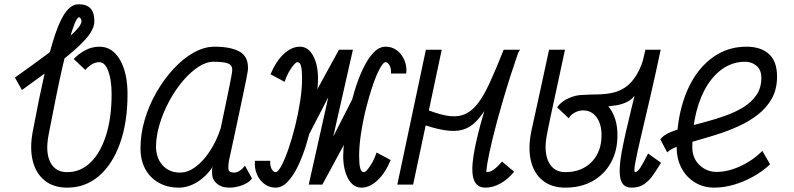

<svg xmlns="http://www.w3.org/2000/svg" viewBox="-20 -846 3640 880"><path d="M288 14Q225.5 14 185 -18.5Q144.5 -51 130.2 -108.2Q116 -165.5 129.5 -240Q159 -397 184.2 -508.5Q209.5 -620 233.5 -690.2Q257.5 -760.5 283.5 -793.5Q309.5 -826.5 341 -826.5Q376 -826.5 394.2 -808Q412.5 -789.5 412.5 -748Q412.5 -724 395.2 -696.5Q378 -669 339.5 -633Q301 -597 237.5 -548.5Q174 -500 80.5 -433.5L48.5 -490.5Q156 -567 223.2 -618Q290.5 -669 322 -700.2Q353.5 -731.5 353.5 -748.5Q353.5 -755 350.2 -760.8Q347 -766.5 342 -766.5Q334 -766.5 322.5 -738.8Q311 -711 297 -660.8Q283 -610.5 267.2 -542.8Q251.5 -475 235.5 -394.8Q219.5 -314.5 202.5 -227Q187.5 -148 210.5 -102.5Q233.5 -57 288 -57Q349 -57 394.8 -101.2Q440.5 -145.5 466 -225.8Q491.5 -306 491.5 -414.5Q491.5 -480 476.2 -520.5Q461 -561 435.5 -561Q417 -561 401 -551.2Q385 -541.5 371 -525.5L318 -575.5Q342 -601 372.2 -616.5Q402.5 -632 435.5 -632Q495 -632 529.8 -572Q564.5 -512 564.5 -414.5Q564.5 -285.5 530 -189Q495.5 -92.5 433.5 -39.2Q371.5 14 288 14Z M1102.5 -87 1135 -28Q1121.5 -9 1091.5 2.5Q1061.5 14 1031 14Q996 14 974.5 -4Q953 -22 952 -49Q951.5 -58 952 -67.8Q952.5 -77.5 955 -81.5Q926 -37.5 884.2 -11.8Q842.5 14 800 14Q747 14 707 -8.8Q667 -31.5 645.2 -72.5Q623.5 -113.5 624 -168Q624 -232 643.5 -298Q663 -364 697.5 -423.8Q732 -483.5 775.5 -530.5Q819 -577.5 867.5 -604.8Q916 -632 963 -632Q1036 -632 1076.2 -610.5Q1116.5 -589 1116.5 -536Q1117 -531.5 1115.5 -520Q1114 -508.5 1108.8 -483.2Q1103.5 -458 1094 -411.5Q1084.5 -365 1068.5 -290.8Q1052.5 -216.5 1029 -107.5Q1025 -82 1027.5 -68.5Q1030 -55 1054 -55Q1066 -55 1079.2 -63.8Q1092.5 -72.5 1102.5 -87ZM805 -55Q841 -55 876.5 -81.2Q912 -107.5 942.2 -153.8Q972.5 -200 991.5 -258Q1014.5 -367 1029.2 -438.8Q1044 -510.5 1044.5 -526.5Q1044 -548 1024.5 -555.5Q1005 -563 958 -563Q925 -563 888.8 -539.2Q852.5 -515.5 818 -474.8Q783.5 -434 756 -383.2Q728.5 -332.5 712 -278.2Q695.5 -224 695 -173Q696 -120 726.2 -87.5Q756.5 -55 805 -55Z M1395 0 1600 -401.5 1660 -374 1457.5 0H1395L1533.5 -618H1597.5L1392 -221.5L1331.5 -249L1533.5 -618H1597.5L1457.5 0ZM1243 14Q1214 14 1191.2 -3.2Q1168.5 -20.5 1157 -48.5Q1145.5 -76.5 1148.5 -109H1218.5Q1217 -85.5 1225.2 -71.2Q1233.5 -57 1243 -57Q1254 -57 1269.8 -86.2Q1285.5 -115.5 1302 -163.2Q1318.5 -211 1332.8 -268.2Q1347 -325.5 1355.8 -382.8Q1364.5 -440 1364.5 -486.5Q1364.5 -524.5 1359.8 -542.8Q1355 -561 1342.5 -561Q1337 -561 1326.2 -548.8Q1315.5 -536.5 1304 -516.2Q1292.5 -496 1284.5 -471L1220 -505.5Q1245 -566 1281 -599Q1317 -632 1354 -632Q1393 -632 1415.2 -590.5Q1437.5 -549 1437.5 -486.5Q1437.5 -454.5 1431.2 -405.5Q1425 -356.5 1413.5 -300Q1402 -243.5 1385.2 -188.2Q1368.5 -133 1346.8 -87Q1325 -41 1299 -13.5Q1273 14 1243 14ZM1636.5 14Q1598 14 1575.5 -27.5Q1553 -69 1553 -131.5Q1553 -164 1559.2 -212.8Q1565.5 -261.5 1577 -318Q1588.5 -374.5 1605.2 -429.8Q1622 -485 1643.8 -531Q1665.5 -577 1691.8 -604.5Q1718 -632 1747.5 -632Q1777.5 -632 1799.8 -614.8Q1822 -597.5 1833.8 -569.5Q1845.5 -541.5 1842 -509H1772Q1773.5 -532.5 1765.2 -546.8Q1757 -561 1747.5 -561Q1736.5 -561 1720.8 -531.8Q1705 -502.5 1688.5 -454.8Q1672 -407 1657.8 -349.8Q1643.5 -292.5 1634.8 -235.2Q1626 -178 1626 -131.5Q1626 -94.5 1630.8 -75.8Q1635.5 -57 1648 -57Q1654 -57 1664.5 -69.2Q1675 -81.5 1686.8 -102.2Q1698.5 -123 1706 -147L1770.5 -112.5Q1746 -53 1710.2 -19.5Q1674.5 14 1636.5 14Z M1873.5 0H1801L1932 -618H2004.5ZM2281 -105.5 2336.5 -59Q2307 -23 2272.8 -4.5Q2238.5 14 2205.5 14Q2164.5 14 2151.5 -23Q2138.5 -60 2151 -137.2Q2163.5 -214.5 2198.8 -334Q2234 -453.5 2288 -618H2363.5Q2312 -536 2277 -471.5Q2242 -407 2215 -361.2Q2188 -315.5 2160.8 -288Q2133.5 -260.5 2099 -251Q2064.5 -241.5 2014.5 -249.8Q1964.5 -258 1890.5 -285L1906 -355.5Q1973 -327 2020.5 -317.2Q2068 -307.5 2103 -319.8Q2138 -332 2166.8 -367.8Q2195.5 -403.5 2224.2 -465.8Q2253 -528 2288.5 -618H2359.5Q2316 -491 2285.8 -387.8Q2255.5 -284.5 2237.8 -210.5Q2220 -136.5 2213.5 -96.8Q2207 -57 2210.5 -57Q2226 -57 2242.5 -68.5Q2259 -80 2281 -105.5Z M2875 14Q2833 14 2823.8 -26.8Q2814.5 -67.5 2829.2 -147.8Q2844 -228 2873.5 -346Q2903 -464 2938 -618H3008Q2982.5 -496.5 2958.5 -394Q2934.5 -291.5 2916.8 -216Q2899 -140.5 2891.5 -98.8Q2884 -57 2891 -57Q2902 -57 2915.8 -79Q2929.5 -101 2950.5 -142.5L3009.5 -100Q2992.5 -71.5 2974.5 -45.2Q2956.5 -19 2933.2 -2.5Q2910 14 2875 14ZM2586.5 -304 2533 -354.5Q2557.5 -384.5 2587.5 -396.5Q2617.5 -408.5 2650 -410.8Q2682.5 -413 2716 -413.2Q2749.5 -413.5 2782 -419.5Q2814.5 -425.5 2844 -444.5Q2873.5 -463.5 2898 -503.5Q2922.5 -543.5 2939.5 -613.5L2895.5 -419Q2882 -393.5 2857.8 -380.8Q2833.5 -368 2803.8 -363.2Q2774 -358.5 2742 -356.8Q2710 -355 2680 -351.2Q2650 -347.5 2625.5 -337.2Q2601 -327 2586.5 -304ZM2571 14Q2509 14 2468.5 -17.8Q2428 -49.5 2413.8 -107Q2399.5 -164.5 2414.5 -240.5Q2415.5 -245.5 2417.5 -255Q2419.5 -264.5 2424.2 -285.8Q2429 -307 2437.8 -347.2Q2446.5 -387.5 2461 -453.5Q2475.5 -519.5 2496.5 -618H2569.5Q2545 -503 2529.5 -431.8Q2514 -360.5 2505.5 -321Q2497 -281.5 2493 -261.2Q2489 -241 2486.5 -227Q2471.5 -150.5 2494.5 -103.8Q2517.5 -57 2571 -57Q2646 -57 2691.5 -103.5Q2737 -150 2737 -226.5Q2737 -278 2714 -309Q2691 -340 2653 -340Q2633 -340 2614.5 -330.2Q2596 -320.5 2586.5 -304L2533 -354.5Q2553 -380.5 2586 -395.8Q2619 -411 2653 -411Q2724 -411 2767 -360.2Q2810 -309.5 2810 -226.5Q2810 -154.5 2780 -100.5Q2750 -46.5 2696.5 -16.2Q2643 14 2571 14Z M3474 -154.5 3509.5 -93Q3476 -61 3432.5 -36.8Q3389 -12.5 3342.8 0.8Q3296.5 14 3254 14Q3204.5 14 3165.5 -9.5Q3126.5 -33 3104 -74.8Q3081.5 -116.5 3081.5 -170.5Q3081.5 -273.5 3104.5 -358Q3127.5 -442.5 3170 -503.8Q3212.5 -565 3271 -598.5Q3329.5 -632 3401 -632Q3467.5 -632 3504.5 -598.2Q3541.5 -564.5 3541.5 -495Q3541.5 -437 3517.5 -394.2Q3493.5 -351.5 3453.5 -320.5Q3413.5 -289.5 3364.2 -267.2Q3315 -245 3264 -229Q3213 -213 3166.5 -200Q3120 -187 3086 -174.8Q3052 -162.5 3038 -147.5L3006.5 -207Q3019 -225.5 3049.8 -238.8Q3080.5 -252 3122.8 -263.2Q3165 -274.5 3212.2 -287Q3259.5 -299.5 3305 -315.8Q3350.5 -332 3387.8 -355Q3425 -378 3447.2 -410.8Q3469.5 -443.5 3469.5 -489.5Q3469.5 -525.5 3447.5 -544.2Q3425.5 -563 3395 -563Q3342.5 -563 3298.2 -534.8Q3254 -506.5 3221.5 -454.8Q3189 -403 3171 -331Q3153 -259 3153 -171.5Q3153 -121 3186 -89.5Q3219 -58 3265 -58Q3300 -58 3337.8 -70.2Q3375.5 -82.5 3411.2 -104.5Q3447 -126.5 3474 -154.5Z"/></svg>

Font: Victor Mono Thin
Style: Italic
Weight: 100
Italic angle: -12°
Monospace: yes
Designer: Rune Bjørnerås
Version: Version 1.561;gftools[0.9.30]